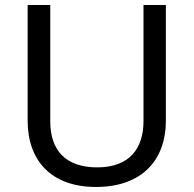

<svg xmlns="http://www.w3.org/2000/svg" viewBox="-20 -734 771 764"><path d="M362 10C551 10 640 -104 640 -252V-714H551V-252C551 -144 496 -68 367 -68C242 -68 180 -135 180 -251V-714H90V-254C90 -95 184 10 362 10Z"/></svg>

Font: Noto Sans Math
Style: Regular
Weight: 400
Designer: Monotype Design Team, Delve Withrington, Jeff Kellem
Foundry: Monotype Imaging Inc., Delve Fonts LLC
Version: Version 3.000